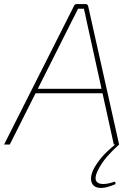

<svg xmlns="http://www.w3.org/2000/svg" viewBox="-42 -710 661 943"><path d="M378 -690Q383 -690 386.5 -687.5Q390 -685 391 -680L543 0H517L382 -613Q379 -627 376.5 -640Q374 -653 370 -667H341Q334 -653 327.5 -639Q321 -625 313 -611L6 0H-22L322 -682Q324 -687 327.5 -688.5Q331 -690 335 -690ZM474 -274 471 -252H121L124 -274ZM526 -2 543 0Q512 27 484.5 58.5Q457 90 438 128Q416 174 439.5 188Q463 202 523 182L526 194Q485 212 458 213Q431 214 418 201.5Q405 189 405 168Q405 147 417 122Q430 96 455 65.5Q480 35 526 -2Z"/></svg>

Font: Exo 2 Thin
Style: Italic
Weight: 250
Italic angle: -8°
Designer: Natanael Gama
Foundry: Natanael Gama
Version: Version 2.010